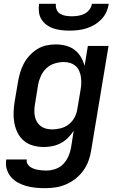

<svg xmlns="http://www.w3.org/2000/svg" viewBox="-20 -760 640 1003"><path d="M215 223Q190 223 165 220.5Q140 218 117 211.5Q94 205 73 193.5Q52 182 37 164Q22 146 15 122.5Q8 99 13 73H120Q118 85 123 95Q128 105 136.5 111Q145 117 155.5 121Q166 125 177 127Q188 129 199.5 130Q211 131 223 131Q245 131 269 123Q293 115 310 97.5Q327 80 337 57.5Q347 35 351 12L365 -77Q352 -57 335 -40Q318 -23 297 -12Q276 -1 253.5 3.5Q231 8 209 8Q180 8 153 0.5Q126 -7 105.5 -24Q85 -41 72.5 -65.5Q60 -90 55 -117.5Q50 -145 51 -174Q52 -203 57 -232L74 -332Q78 -356 85 -380Q92 -404 104 -427Q116 -450 134 -469.5Q152 -489 174 -503Q196 -517 221 -522.5Q246 -528 270 -528Q297 -528 323 -521.5Q349 -515 369 -500Q389 -485 402 -463Q415 -441 422 -416L439 -520H547L456 27Q452 54 442 81Q432 108 415 131.5Q398 155 374.5 173.5Q351 192 324 203.5Q297 215 269.5 219Q242 223 215 223ZM253 -84Q275 -84 298 -90Q321 -96 340 -111Q359 -126 370 -147.5Q381 -169 384 -191L401 -291Q404 -308 404.5 -325.5Q405 -343 402.5 -359Q400 -375 393.5 -390Q387 -405 374.5 -415.5Q362 -426 346.5 -431Q331 -436 313 -436Q290 -436 265.5 -428.5Q241 -421 222.5 -403.5Q204 -386 193.5 -363Q183 -340 179 -317L163 -217Q160 -201 159.5 -184.5Q159 -168 162 -152.5Q165 -137 173 -123.5Q181 -110 193 -101Q205 -92 220.5 -88Q236 -84 253 -84ZM343 -600Q321 -600 300 -602.5Q279 -605 259.5 -611.5Q240 -618 223.5 -630Q207 -642 196.5 -659Q186 -676 183.5 -697Q181 -718 184 -740H272Q270 -724 276 -709.5Q282 -695 295 -687.5Q308 -680 323.5 -677.5Q339 -675 355 -675Q371 -675 387.5 -677.5Q404 -680 420 -687.5Q436 -695 447 -709.5Q458 -724 460 -740H548Q545 -718 535.5 -697Q526 -676 509.5 -659Q493 -642 472.5 -630Q452 -618 430.5 -611.5Q409 -605 387 -602.5Q365 -600 343 -600Z"/></svg>

Font: Iosevka Aile Semibold
Style: Italic
Weight: 600
Italic angle: -9°
Designer: Belleve Invis
Foundry: Belleve Invis
Version: Version 31.1.0; ttfautohint (v1.8.4)